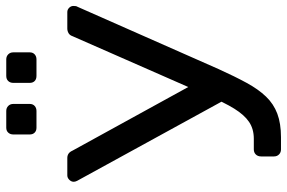

<svg xmlns="http://www.w3.org/2000/svg" viewBox="-176 -764 940 629"><g transform="rotate(-90 294.5 -450.0)"><path d="M119 0Q109 0 102.5 -6.5Q96 -13 96 -23V-65Q96 -76 102.5 -82.5Q109 -89 119 -89H154Q186 -89 209 -104.5Q232 -120 252.5 -153Q273 -186 295 -239L490 -683Q493 -692 500 -696Q507 -700 515 -700H569Q577 -700 583 -694Q589 -688 589 -680Q589 -676 588.5 -672.5Q588 -669 586 -666L382 -204Q358 -151 337 -112.5Q316 -74 292 -49Q268 -24 236 -12Q204 0 159 0ZM289 -170 16 -668Q13 -674 13 -679Q13 -687 19.5 -693.5Q26 -700 34 -700H91Q99 -700 105 -696Q111 -692 115 -683L342 -270ZM360 -801Q349 -801 343 -807Q337 -813 337 -823V-877Q337 -887 343 -893.5Q349 -900 360 -900H414Q424 -900 430.5 -893.5Q437 -887 437 -877V-823Q437 -813 430.5 -807Q424 -801 414 -801ZM190 -801Q180 -801 174 -807Q168 -813 168 -823V-877Q168 -887 174 -893.5Q180 -900 190 -900H245Q255 -900 261.5 -893.5Q268 -887 268 -877V-823Q268 -813 261.5 -807Q255 -801 245 -801Z"/></g></svg>

Font: Rubik Light
Style: Regular
Weight: 400
Version: Version 2.101